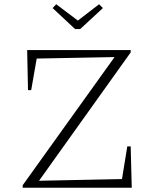

<svg xmlns="http://www.w3.org/2000/svg" viewBox="-20 -885 712 905"><path d="M87 0V-12L520 -616L153 -609L127 -460H112L108 -649H596V-638L164 -33L555 -41L580 -195H596L601 0ZM334 -748 228 -847 245 -865 347 -788 447 -865 465 -847 358 -748Z"/></svg>

Font: Piazzolla Thin Thin
Style: Regular
Weight: 250
Version: Version 2.005